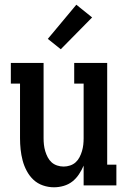

<svg xmlns="http://www.w3.org/2000/svg" viewBox="-20 -787 540 815"><path d="M209 8Q185 8 162 0Q139 -8 122 -24Q105 -40 93.5 -61.5Q82 -83 76 -106Q70 -129 67.5 -152.5Q65 -176 65 -200V-432H26V-520H165V-200Q165 -186 166.5 -172.5Q168 -159 172 -145.5Q176 -132 182.5 -119.5Q189 -107 199 -98Q209 -89 222.5 -84.5Q236 -80 250 -80Q264 -80 277.5 -84.5Q291 -89 301 -98Q311 -107 317.5 -119.5Q324 -132 328 -145.5Q332 -159 333.5 -172.5Q335 -186 335 -200V-432H295V-520H435V-88H474V0H335V-84Q327 -65 315 -47Q303 -29 287 -16.5Q271 -4 250.5 2Q230 8 209 8ZM238 -578 183 -622 304 -767 371 -713Z"/></svg>

Font: Iosevka Curly Slab Semibold
Style: Regular
Weight: 600
Monospace: yes
Designer: Belleve Invis
Foundry: Belleve Invis
Version: Version 22.1.2; ttfautohint (v1.8.4)